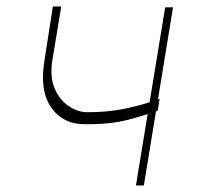

<svg xmlns="http://www.w3.org/2000/svg" viewBox="-20 -568 610 588"><path d="M509.9 -545.5 463.8 -263.8Q466.3 -264.6 468.8 -265.6L463.1 -228.7Q461.3 -228.3 458.1 -226.9Q458.5 -227.3 457.7 -226.9L420.5 0H396.3L432.2 -218.8Q399.9 -208.1 372.3 -201.2Q344.8 -194.2 314.1 -190.9Q283.4 -187.5 241.5 -187.5Q172.9 -187.1 136.7 -239Q100.5 -290.8 116.5 -384.9L142 -548.3H167.6L140.6 -384.9Q132.1 -332.4 147.5 -296.7Q163 -261 190.9 -242.7Q218.8 -224.4 247.2 -224.4Q305 -224.4 350.9 -233Q396.7 -241.5 438.2 -255L485.8 -545.5Z"/></svg>

Font: Inter UI Thin
Style: Italic
Weight: 100
Italic angle: -9.39999°
Designer: Rasmus Andersson
Foundry: rsms
Version: 3.2;8d6f07862